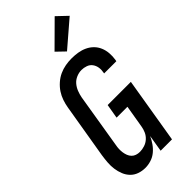

<svg xmlns="http://www.w3.org/2000/svg" viewBox="-306 -1045 1112 1112"><g transform="rotate(-45 250.0 -488.5)"><path d="M159 8Q132 8 108 -0.5Q84 -9 67 -26.5Q50 -44 40.5 -67.5Q31 -91 27.5 -116.5Q24 -142 26 -168.5Q28 -195 32 -222L88 -556Q92 -581 100.5 -606Q109 -631 123.5 -653Q138 -675 159 -693.5Q180 -712 204 -723Q228 -734 253.5 -738.5Q279 -743 304 -743Q330 -743 355 -739Q380 -735 402.5 -724.5Q425 -714 442 -697Q459 -680 468.5 -657.5Q478 -635 480 -609.5Q482 -584 478 -558L476 -548H376L377 -554Q381 -574 378 -593Q375 -612 364 -627Q353 -642 334.5 -648.5Q316 -655 297 -655Q276 -655 255 -646Q234 -637 220 -620.5Q206 -604 198 -583.5Q190 -563 186 -542L131 -207Q128 -192 127.5 -177.5Q127 -163 129 -149Q131 -135 136 -122Q141 -109 150.5 -99Q160 -89 173.5 -84.5Q187 -80 202 -80Q221 -80 241 -86.5Q261 -93 276.5 -107Q292 -121 300.5 -140Q309 -159 312 -179L335 -316H246L261 -404H451L384 0H291L308 -103Q298 -81 283.5 -60Q269 -39 249.5 -23Q230 -7 206 0.5Q182 8 159 8ZM314 -790 262 -840 408 -985 471 -925Z"/></g></svg>

Font: Iosevka Term Curly SmBd Obl
Style: Regular
Weight: 600
Italic angle: -9°
Designer: Belleve Invis
Foundry: Belleve Invis
Version: Version 32.3.0